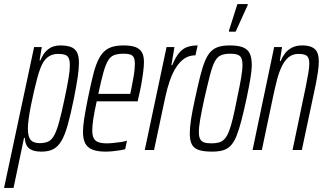

<svg xmlns="http://www.w3.org/2000/svg" viewBox="-63 -743 1607 951"><path d="M-43 188 106 -510H144L133 -444H137Q151 -477 168 -492.5Q185 -508 202 -513Q219 -518 233 -518Q267 -518 287.5 -510.5Q308 -503 318 -484.5Q328 -466 328 -431Q328 -402 321.5 -358.5Q315 -315 303 -255Q287 -176 272.5 -124.5Q258 -73 241 -44.5Q224 -16 200.5 -4Q177 8 143 8Q115 8 97 1Q79 -6 70 -21Q61 -36 60 -60H56L4 188ZM133 -34Q158 -34 175 -41.5Q192 -49 204.5 -71Q217 -93 229.5 -137.5Q242 -182 257 -255Q270 -316 276.5 -355.5Q283 -395 283 -419Q283 -443 277 -455.5Q271 -468 258 -472Q245 -476 225 -476Q204 -476 187 -468Q170 -460 157.5 -443.5Q145 -427 136 -402Q129 -384 121 -354Q113 -324 105 -289.5Q97 -255 90 -219.5Q83 -184 79 -154Q75 -124 75 -106Q75 -67 88.5 -50.5Q102 -34 133 -34Z M461 8Q421 8 396 -1.5Q371 -11 359.5 -32.5Q348 -54 348 -89Q348 -118 354.5 -158.5Q361 -199 372 -254Q387 -328 400 -378.5Q413 -429 431 -460Q449 -491 476.5 -504.5Q504 -518 548 -518Q585 -518 607 -510Q629 -502 639.5 -484.5Q650 -467 650 -436Q650 -417 646.5 -388.5Q643 -360 637 -326Q631 -292 622 -256L619 -241H416Q405 -192 399.5 -156.5Q394 -121 394 -97Q394 -72 401.5 -58Q409 -44 425 -38.5Q441 -33 466 -33Q481 -33 499.5 -35Q518 -37 536 -39.5Q554 -42 566 -46L557 -4Q547 -1 530.5 1.5Q514 4 496 6Q478 8 461 8ZM424 -278H582L588 -306Q594 -334 599.5 -367.5Q605 -401 605 -426Q605 -449 599 -459.5Q593 -470 580.5 -473.5Q568 -477 550 -477Q522 -477 503.5 -470.5Q485 -464 472.5 -443.5Q460 -423 449 -383.5Q438 -344 424 -278Z M654 0 762 -510H801L786 -420H790Q807 -461 825 -482Q843 -503 865.5 -510.5Q888 -518 916 -518L905 -469Q874 -469 851 -453.5Q828 -438 810 -410.5Q792 -383 778.5 -344.5Q765 -306 755 -259L700 0Z M987 8Q948 8 923.5 0.5Q899 -7 888 -26.5Q877 -46 877 -82Q877 -111 883.5 -153.5Q890 -196 903 -254Q917 -319 928.5 -365Q940 -411 952.5 -441Q965 -471 981 -487.5Q997 -504 1020 -511Q1043 -518 1075 -518Q1114 -518 1138 -509.5Q1162 -501 1173 -480Q1184 -459 1184 -422Q1184 -394 1177 -352.5Q1170 -311 1158 -254Q1144 -189 1132 -143.5Q1120 -98 1108 -68.5Q1096 -39 1080 -22Q1064 -5 1041.5 1.5Q1019 8 987 8ZM984 -33Q1006 -33 1022 -37.5Q1038 -42 1050 -55.5Q1062 -69 1071.5 -93.5Q1081 -118 1090.5 -157.5Q1100 -197 1111 -254Q1124 -315 1131 -355.5Q1138 -396 1138 -420Q1138 -444 1132 -456Q1126 -468 1112.5 -472.5Q1099 -477 1078 -477Q1050 -477 1032 -469.5Q1014 -462 1001.5 -439.5Q989 -417 977.5 -372.5Q966 -328 949 -254Q936 -194 929 -154Q922 -114 922 -89Q922 -66 928.5 -54Q935 -42 948.5 -37.5Q962 -33 984 -33ZM1071 -586V-591L1113 -723H1164V-718L1104 -586Z M1188 0 1295 -510H1334L1323 -441H1327Q1336 -462 1349 -479Q1362 -496 1383 -507Q1404 -518 1433 -518Q1462 -518 1480.5 -510Q1499 -502 1507.5 -485Q1516 -468 1516 -438Q1516 -417 1512 -389Q1508 -361 1501 -325L1432 0H1386L1451 -311Q1459 -352 1464 -380Q1469 -408 1469 -427Q1469 -447 1463.5 -457.5Q1458 -468 1446.5 -472Q1435 -476 1416 -476Q1386 -476 1366 -459Q1346 -442 1332 -412.5Q1318 -383 1308.5 -345.5Q1299 -308 1290 -266L1234 0Z"/></svg>

Font: Saira UltraCondensed Light
Style: Italic
Weight: 300
Width: 1
Italic angle: -12°
Designer: Hector Gatti with collaboration of the Omnibus-Type team
Foundry: Omnibus-Type
Version: Version 1.101